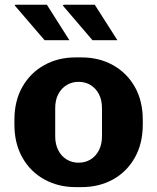

<svg xmlns="http://www.w3.org/2000/svg" viewBox="-20 -756 644 786"><path d="M290 10Q218 10 161 -21.8Q104 -53.5 71.5 -111.2Q39 -169 39 -246V-265Q39 -343 71.5 -400.2Q104 -457.5 160.8 -489.2Q217.5 -521 289.5 -521H313.5Q386 -521 442.8 -489.2Q499.5 -457.5 532 -400.2Q564.5 -343 564.5 -265V-246Q564.5 -168.5 532 -110.8Q499.5 -53 442.8 -21.5Q386 10 314 10ZM301.5 -90Q329 -90 350.5 -103Q372 -116 384.8 -140.5Q397.5 -165 397.5 -198V-313Q397.5 -347 384.8 -371Q372 -395 350.5 -408Q329 -421 301.5 -421Q275 -421 253.2 -408Q231.5 -395 218.8 -371Q206 -347 206 -313V-198Q206 -165 218.8 -140.5Q231.5 -116 253.2 -103Q275 -90 301.5 -90ZM358.5 -591.5 237 -733.5 241 -736.5H368L460.5 -591.5ZM162.5 -591.5 40.5 -733.5 42.5 -736.5H172L264 -591.5Z"/></svg>

Font: Chivo Medium
Style: Regular
Weight: 500
Designer: Hector Gatti
Foundry: Omnibus-Type
Version: Version 2.002